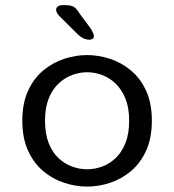

<svg xmlns="http://www.w3.org/2000/svg" viewBox="-20 -696 659 727"><path d="M310 10.5Q266.5 10.5 223 -3.8Q179.5 -18 143.5 -48.2Q107.5 -78.5 86 -126Q64.5 -173.5 64.5 -239Q64.5 -304.5 86 -351.8Q107.5 -399 143.5 -429Q179.5 -459 223 -473.2Q266.5 -487.5 310 -487.5Q353.5 -487.5 396.8 -473.2Q440 -459 476 -429Q512 -399 533.5 -351.8Q555 -304.5 555 -239Q555 -173.5 533.5 -126Q512 -78.5 476 -48.2Q440 -18 396.8 -3.8Q353.5 10.5 310 10.5ZM310 -55Q338 -55 366 -65Q394 -75 417.2 -96.8Q440.5 -118.5 454.8 -153.8Q469 -189 469 -239Q469 -288.5 454.8 -323.2Q440.5 -358 417.2 -380Q394 -402 366 -412.2Q338 -422.5 310 -422.5Q282 -422.5 253.8 -412.2Q225.5 -402 202 -380Q178.5 -358 164.5 -323.2Q150.5 -288.5 150.5 -239Q150.5 -189 164.5 -153.8Q178.5 -118.5 202 -96.8Q225.5 -75 253.8 -65Q282 -55 310 -55ZM318 -545.5Q308.5 -545.5 297.2 -550.2Q286 -555 273 -567.5L206.5 -633.5Q192.5 -647.5 192.5 -658.5Q192.5 -667 199.2 -671.8Q206 -676.5 216 -676.5H227.5Q247.5 -676.5 258.2 -670.8Q269 -665 280 -646.5L321 -591.5Q335.5 -570 335.5 -559.5Q335.5 -551.5 329.8 -548.5Q324 -545.5 318 -545.5Z"/></svg>

Font: Sono ExtraLight Monospace
Style: Regular
Weight: 400
Version: Version 2.112